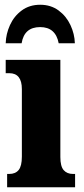

<svg xmlns="http://www.w3.org/2000/svg" viewBox="-20 -788 353 808"><path d="M10 -56H19Q45 -56 58.5 -72.5Q72 -89 72 -129V-413Q72 -480 19 -480H4V-536H234V-127Q234 -88 248 -72Q262 -56 287 -56H296V0H10ZM149 -768Q194 -768 226.5 -744Q259 -720 276.5 -682.5Q294 -645 295 -606H227Q214 -674 149 -674Q82 -674 71 -606H4Q5 -645 22 -682.5Q39 -720 71.5 -744Q104 -768 149 -768Z"/></svg>

Font: Noto Serif CondBlack
Style: Regular
Weight: 900
Width: 3
Designer: Monotype Design Team
Foundry: Monotype Imaging Inc.
Version: Version 1.001